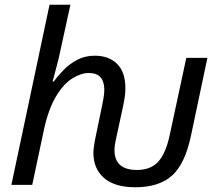

<svg xmlns="http://www.w3.org/2000/svg" viewBox="-20 -780 918 810"><path d="M551 10Q464 10 419 -29Q374 -68 374 -136Q374 -147 376 -160Q378 -173 380 -186L411 -336Q416 -360 418 -375Q420 -390 420 -402Q420 -435 404.5 -453.5Q389 -472 354 -472Q321 -472 284 -448.5Q247 -425 215.5 -372Q184 -319 165 -231L116 0H28L189 -760H277L234 -563Q228 -533 219 -500.5Q210 -468 202 -436H207Q225 -461 249.5 -486Q274 -511 306.5 -528Q339 -545 380 -545Q439 -545 474 -510.5Q509 -476 509 -408Q509 -389 506 -369Q503 -349 498 -326L469 -192Q463 -165 463 -147Q463 -63 558 -63Q617 -63 649 -99.5Q681 -136 697 -215L766 -536H855L786 -209Q761 -89 706 -39.5Q651 10 551 10Z"/></svg>

Font: Noto Sans IKEA
Style: Italic
Weight: 400
Italic angle: -12°
Designer: Monotype Design Team
Foundry: Monotype Imaging Inc.
Version: Version 2.001